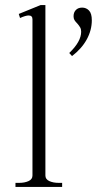

<svg xmlns="http://www.w3.org/2000/svg" viewBox="-20 -737 407 757"><path d="M41 -16H55Q77 -16 92.5 -23Q108 -30 108 -45V-661Q108 -676 93 -676Q81 -676 59 -666L54 -682L140 -717H159V-45Q159 -30 174.5 -23Q190 -16 212 -16H225V0H41ZM253 -528Q300 -573 300 -612Q300 -622 296 -629Q292 -636 285 -644Q277 -652 273.5 -658Q270 -664 270 -673Q270 -688 279 -697.5Q288 -707 304 -707Q320 -707 331 -695.5Q342 -684 342 -657Q342 -618 322 -581.5Q302 -545 264 -516Z"/></svg>

Font: Taviraj ExtraLight
Style: Regular
Weight: 200
Designer: Katatrad Team
Foundry: CadsonDemak
Version: Version 1.030